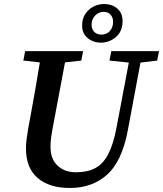

<svg xmlns="http://www.w3.org/2000/svg" viewBox="-20 -917 810 954"><path d="M524 -616 533 -663H770L761 -616L678 -606L615 -269Q586 -115 512 -49Q438 17 328 17Q224 17 166.5 -33Q109 -83 109 -180Q109 -203 112.5 -228Q116 -253 120 -278L135 -359Q146 -420 157 -482.5Q168 -545 178 -607L96 -616L105 -663H393L384 -616L303 -607L242 -282Q238 -260 234.5 -238Q231 -216 231 -186Q231 -127 266 -94Q301 -61 357 -61Q414 -61 453 -81.5Q492 -102 517.5 -150.5Q543 -199 559 -283L620 -606ZM481 -705Q444 -705 416 -727.5Q388 -750 388 -790Q388 -824 404 -848Q420 -872 445 -884.5Q470 -897 497 -897Q537 -897 563 -874.5Q589 -852 589 -812Q589 -761 556 -733Q523 -705 481 -705ZM484 -745Q510 -745 526 -763Q542 -781 542 -809Q542 -829 530 -843.5Q518 -858 495 -858Q470 -858 452.5 -839.5Q435 -821 435 -794Q435 -773 448 -759Q461 -745 484 -745Z"/></svg>

Font: Source Serif Pro SemiBold
Style: Italic
Weight: 600
Italic angle: -12°
Designer: Frank Grießhammer
Foundry: Adobe Systems Incorporated
Version: Version 3.001;hotconv 1.0.111;makeotfexe 2.5.65597